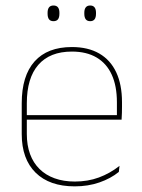

<svg xmlns="http://www.w3.org/2000/svg" viewBox="-20 -668 515 698"><path d="M251.5 9.5Q160 9.5 109.5 -40.2Q59 -90 59 -180.5V-292.5Q59 -392.5 105.8 -444.8Q152.5 -497 241.5 -497Q300 -497 340.8 -473.5Q381.5 -450 402.5 -405.2Q423.5 -360.5 423.5 -296.5V-279.5Q423.5 -268.5 423.2 -257.5Q423 -246.5 422 -233H405Q405 -250.5 405 -266.5Q405 -282.5 405 -296Q405 -355.5 386.2 -396.5Q367.5 -437.5 331 -459Q294.5 -480.5 241.5 -480.5Q161.5 -480.5 119.5 -432.5Q77.5 -384.5 77.5 -292.5V-243.5V-239.5V-181Q77.5 -140 89.2 -108Q101 -76 123.5 -53.8Q146 -31.5 178.5 -19.8Q211 -8 252 -8Q299.5 -8 339.5 -22.8Q379.5 -37.5 414.5 -65L412 -43Q382.5 -19 341.5 -4.8Q300.5 9.5 251.5 9.5ZM67.5 -233V-249.5H415.5V-233ZM174.5 -591Q163.5 -591 158.2 -597.8Q153 -604.5 153 -618.5V-621.5Q153 -634.5 158.2 -641.2Q163.5 -648 174.5 -648Q185.5 -648 190.8 -641.2Q196 -634.5 196 -621.5V-618.5Q196 -604.5 190.8 -597.8Q185.5 -591 174.5 -591ZM308 -591Q297 -591 291.8 -597.8Q286.5 -604.5 286.5 -618.5V-621.5Q286.5 -634.5 291.8 -641.2Q297 -648 308 -648Q318.5 -648 323.8 -641.2Q329 -634.5 329 -621.5V-618.5Q329 -604.5 323.8 -597.8Q318.5 -591 308 -591Z"/></svg>

Font: Anek Gurmukhi Thin
Style: Regular
Weight: 250
Designer: Sarang Kulkarni (Gurmukhi), Yesha Goshar (Latin)
Foundry: Ek Type
Version: Version 1.003